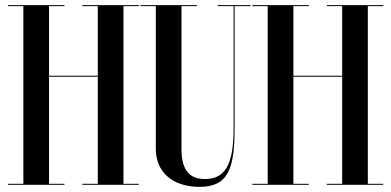

<svg xmlns="http://www.w3.org/2000/svg" viewBox="-20 -720 1524 748"><path d="M521 -700H301V-696H361V-425H171V-696H231V-700H11V-696H71V-4H11V0H231V-4H171V-421H361V-4H301V0H521V-4H461V-696H521Z M956 -700H828V-696H890V-219.5C890 -82 859 -22.5 778.5 -22.5C723.5 -22.5 687 -50.5 687 -140V-696H747V-700H527V-696H587V-140C587 -51 650.5 8 758 8C868 8 894 -61.5 894 -219.5V-696H956Z M1473 -700H1253V-696H1313V-425H1123V-696H1183V-700H963V-696H1023V-4H963V0H1183V-4H1123V-421H1313V-4H1253V0H1473V-4H1413V-696H1473Z"/></svg>

Font: Picaflor 96 pt
Style: Regular
Weight: 400
Designer: Ariel Martín Pérez
Foundry: Tunera Type Foundry
Version: Version 1.000;hotconv 1.0.109;makeotfexe 2.5.65596